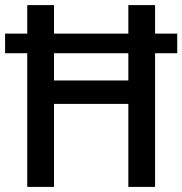

<svg xmlns="http://www.w3.org/2000/svg" viewBox="-21 -734 716 754"><path d="M86 0H191V-326H483V0H588V-525H675V-602H588V-714H483V-602H191V-714H86V-602H-1V-525H86ZM191 -418V-525H483V-418Z"/></svg>

Font: Noto Sans Khmer SemiCondensed Medium
Style: Regular
Weight: 500
Width: 4
Designer: Danh Hong and the Monotype Design Team
Foundry: Monotype Imaging Inc.
Version: Version 2.004